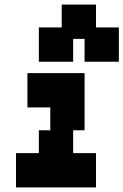

<svg xmlns="http://www.w3.org/2000/svg" viewBox="-20 -820 540 840"><path d="M50 0H400V-150H300V-250H350V-500H100V-350H200V-250H150V-150H50ZM150 -550H300V-650H350V-550H500V-700H400V-800H250V-700H150Z"/></svg>

Font: LS-VG5000 Bold Shifted
Style: Regular
Weight: 400
Designer: Justin Bihan, 2021
Foundry: Justin Bihan, 2021
Version: Version 1.000;Glyphs 3.1.2 (3151)